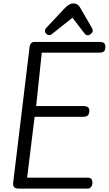

<svg xmlns="http://www.w3.org/2000/svg" viewBox="-20 -1106 638 1126"><path d="M181 -860H567Q598 -860 598 -833Q598 -813 590 -805Q582 -797 561 -797H225L192 -484H469Q504 -484 504 -458Q504 -438 495.5 -429.5Q487 -421 466 -421H183L139 -64H496Q522 -64 522 -34Q522 -19 514 -9.5Q506 0 494 0H90Q57 0 57 -26Q57 -32 58 -41L153 -826Q156 -860 181 -860ZM283 -905Q278 -900 268.5 -900Q259 -900 251.5 -907.5Q244 -915 244 -924Q244 -933 248 -939L357 -1055Q385 -1086 410.5 -1086Q436 -1086 449 -1063L518 -944Q524 -934 524 -925.5Q524 -917 514 -908Q504 -899 494 -899Q484 -899 474 -912L405 -1002Z"/></svg>

Font: Kite One
Style: Regular
Weight: 400
Designer: Eduardo Rodriguez Tunni
Foundry: Eduardo Rodriguez Tunni
Version: Version 1.001